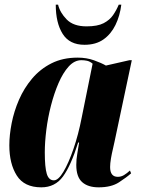

<svg xmlns="http://www.w3.org/2000/svg" viewBox="-20 -793 603 823"><path d="M157 10Q84 10 52 -40.5Q20 -91 20 -170Q20 -214 30 -265Q40 -316 61.5 -365.5Q83 -415 117.5 -456Q152 -497 200.5 -521.5Q249 -546 313 -546Q351 -546 383 -534.5Q415 -523 434 -512L535 -535H545L471 -186Q469 -175 464 -154.5Q459 -134 455.5 -113Q452 -92 452 -77Q452 -35 485 -35Q499 -35 511.5 -42.5Q524 -50 537 -62L542 -50Q523 -33 490 -11.5Q457 10 403 10Q357 10 332 -12.5Q307 -35 307 -86Q307 -110 311 -132Q315 -154 319 -182H315Q284 -83 250 -36.5Q216 10 157 10ZM211 -20Q230 -20 252 -57Q274 -94 295 -155Q316 -216 330 -288L377 -520Q365 -530 353 -532.5Q341 -535 329 -535Q299 -535 274.5 -508Q250 -481 231 -437Q212 -393 198.5 -340.5Q185 -288 178.5 -235.5Q172 -183 172 -140Q172 -76 180.5 -48Q189 -20 211 -20ZM342 -601Q278 -601 248.5 -648Q219 -695 219 -773H229Q237 -739 266 -709.5Q295 -680 351 -680Q398 -680 424 -693.5Q450 -707 464.5 -728Q479 -749 489 -773H500Q494 -725 475 -686Q456 -647 423.5 -624Q391 -601 342 -601Z"/></svg>

Font: Noto Serif Display ExtraCondensed Black
Style: Italic
Weight: 900
Width: 2
Italic angle: -12°
Designer: Monotype Design Team
Foundry: Monotype Imaging Inc.
Version: Version 2.009